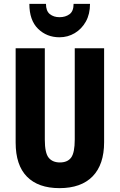

<svg xmlns="http://www.w3.org/2000/svg" viewBox="-20 -964 619 994"><path d="M519 -228Q519 -112 459.5 -51Q400 10 288 10Q178 10 119.5 -49.5Q61 -109 61 -226V-714H212V-241Q212 -172 232 -147.5Q252 -123 290 -123Q330 -123 348.5 -148.5Q367 -174 367 -242V-714H519ZM446 -944Q446 -891 424.5 -852.5Q403 -814 367 -792.5Q331 -771 288 -771Q222 -771 177 -815Q132 -859 132 -944H218Q218 -907 238 -891Q258 -875 288 -875Q319 -875 340 -890.5Q361 -906 361 -944Z"/></svg>

Font: Noto Sans Sinhala ExtraCondensed ExtraBold
Style: Regular
Weight: 800
Width: 2
Designer: Jelle Bosma - Monotype Design Team
Foundry: Monotype Imaging Inc.
Version: Version 2.006; ttfautohint (v1.8.4.7-5d5b)